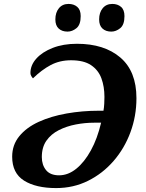

<svg xmlns="http://www.w3.org/2000/svg" viewBox="-20 -948 742 978"><path d="M266 10Q163 10 102.5 -28Q42 -66 42 -150Q42 -210 78.5 -254.5Q115 -299 177.5 -327.5Q240 -356 319.5 -370Q399 -384 484 -384H507Q510 -400 511 -419.5Q512 -439 512 -454Q512 -507 496.5 -549Q481 -591 444 -616Q407 -641 342 -641Q284 -641 238 -616.5Q192 -592 148 -549Q144 -553 139.5 -560.5Q135 -568 135 -576Q135 -616 165 -649.5Q195 -683 248.5 -704Q302 -725 372 -725Q511 -725 593 -655Q675 -585 675 -448Q675 -357 644.5 -274.5Q614 -192 558.5 -128Q503 -64 428.5 -27Q354 10 266 10ZM281 -55Q327 -55 368.5 -88.5Q410 -122 443 -182Q476 -242 495 -323H459Q413 -323 366 -314Q319 -305 279.5 -285Q240 -265 216.5 -231.5Q193 -198 193 -148Q193 -108 214.5 -81.5Q236 -55 281 -55ZM547 -787Q519 -787 502 -802.5Q485 -818 485 -849Q485 -884 503 -906Q521 -928 552 -928Q579 -928 596.5 -913Q614 -898 614 -866Q614 -822 592.5 -804.5Q571 -787 547 -787ZM324 -787Q296 -787 279 -802.5Q262 -818 262 -849Q262 -884 280 -906Q298 -928 329 -928Q356 -928 373.5 -913Q391 -898 391 -866Q391 -822 369.5 -804.5Q348 -787 324 -787Z"/></svg>

Font: Noto Serif
Style: Bold Italic
Weight: 700
Italic angle: -12°
Designer: Monotype Design Team
Foundry: Monotype Imaging Inc.
Version: Version 2.013